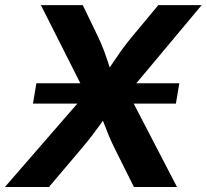

<svg xmlns="http://www.w3.org/2000/svg" viewBox="-43 -748 827 768"><path d="M88.9 -333.5 102.5 -415H674.3L660.6 -333.5ZM-23.4 0 347.7 -427.2 329.1 -314.5 120.6 -727.5H288.1L347.2 -605Q362.8 -572.8 372.8 -545.7Q382.8 -518.6 390.9 -493.2Q398.9 -467.8 409.2 -440.9H369.6Q389.2 -467.8 406 -493.2Q422.9 -518.6 442.1 -545.7Q461.4 -572.8 488.3 -605L590.3 -727.5H763.7L424.8 -322.3L441.9 -429.7L665 0H492.7L416.5 -152.8Q402.3 -181.6 393.3 -202.9Q384.3 -224.1 377.2 -243.4Q370.1 -262.7 360.4 -286.1H383.8Q367.2 -263.2 353.3 -243.7Q339.4 -224.1 323 -202.9Q306.6 -181.6 282.2 -152.8L152.8 0Z"/></svg>

Font: Inter 17pt
Style: Bold Italic
Weight: 700
Italic angle: -9.3988°
Version: Version 4.001;git-66647c0bb